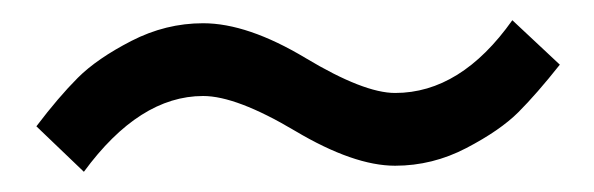

<svg xmlns="http://www.w3.org/2000/svg" viewBox="-20 -372 588 190"><path d="M63 -202 16 -247Q38 -276 57 -295Q76 -314 110 -331.5Q144 -349 181 -349Q225 -349 282.5 -314.5Q340 -280 371 -280Q436 -280 487 -352L534 -308Q511 -279 493 -261Q475 -243 441.5 -225.5Q408 -208 371 -208Q330 -208 272 -242.5Q214 -277 181 -277Q118 -277 63 -202Z"/></svg>

Font: Martel Sans
Style: Regular
Weight: 400
Designer: Dan Reynolds and Mathieu Réguer
Foundry: Dan Reynolds and Mathieu Réguer
Version: Version 1.001;PS 001.001;hotconv 1.0.70;makeotf.lib2.5.58329